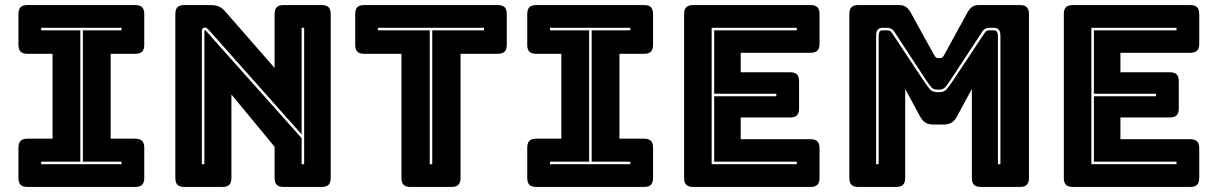

<svg xmlns="http://www.w3.org/2000/svg" viewBox="-20 -740 4816 760"><path d="M89 0Q70 0 61.5 -8.5Q53 -17 53 -36V-155Q53 -174 61.5 -182.5Q70 -191 89 -191H188V-527H89Q70 -527 61.5 -535.5Q53 -544 53 -563V-684Q53 -703 61.5 -711.5Q70 -720 89 -720H515Q534 -720 542.5 -711.5Q551 -703 551 -684V-563Q551 -544 542.5 -535.5Q534 -527 515 -527H418V-191H515Q534 -191 542.5 -182.5Q551 -174 551 -155V-36Q551 -17 542.5 -8.5Q534 0 515 0ZM461 -90V-100H308V-620H461V-630H143V-620H298V-100H143V-90Z M806 -622Q801 -627 798 -629Q795 -631 791 -631Q787 -631 783 -628Q779 -625 779 -619V-90H789V-617Q789 -618 789.5 -619Q790 -620 791 -620Q792 -620 793.5 -619Q795 -618 796 -617L1174 -193V-90H1184V-630H1174V-208ZM860 0H710Q691 0 682.5 -8.5Q674 -17 674 -36V-684Q674 -703 682.5 -711.5Q691 -720 710 -720H814Q833 -720 846.5 -714Q860 -708 873 -693L1067 -471V-684Q1067 -703 1075.5 -711.5Q1084 -720 1103 -720H1253Q1272 -720 1280.5 -711.5Q1289 -703 1289 -684V-36Q1289 -17 1280.5 -8.5Q1272 0 1253 0H1103Q1084 0 1075.5 -8.5Q1067 -17 1067 -36V-159L896 -366V-36Q896 -17 887.5 -8.5Q879 0 860 0Z M1767 0H1605Q1586 0 1577.5 -8.5Q1569 -17 1569 -36V-527H1422Q1403 -527 1394.5 -535.5Q1386 -544 1386 -563V-684Q1386 -703 1394.5 -711.5Q1403 -720 1422 -720H1950Q1969 -720 1977.5 -711.5Q1986 -703 1986 -684V-563Q1986 -544 1977.5 -535.5Q1969 -527 1950 -527H1803V-36Q1803 -17 1794.5 -8.5Q1786 0 1767 0ZM1681 -90H1691V-620H1896V-630H1476V-620H1681Z M2103 0Q2084 0 2075.5 -8.5Q2067 -17 2067 -36V-155Q2067 -174 2075.5 -182.5Q2084 -191 2103 -191H2202V-527H2103Q2084 -527 2075.5 -535.5Q2067 -544 2067 -563V-684Q2067 -703 2075.5 -711.5Q2084 -720 2103 -720H2529Q2548 -720 2556.5 -711.5Q2565 -703 2565 -684V-563Q2565 -544 2556.5 -535.5Q2548 -527 2529 -527H2432V-191H2529Q2548 -191 2556.5 -182.5Q2565 -174 2565 -155V-36Q2565 -17 2556.5 -8.5Q2548 0 2529 0ZM2475 -90V-100H2322V-620H2475V-630H2157V-620H2312V-100H2157V-90Z M3188 0H2724Q2705 0 2696.5 -8.5Q2688 -17 2688 -36V-684Q2688 -703 2696.5 -711.5Q2705 -720 2724 -720H3188Q3207 -720 3215.5 -711.5Q3224 -703 3224 -684V-567Q3224 -548 3215.5 -539.5Q3207 -531 3188 -531H2912V-454H3107Q3126 -454 3134.5 -445.5Q3143 -437 3143 -418V-311Q3143 -292 3134.5 -283.5Q3126 -275 3107 -275H2912V-189H3188Q3207 -189 3215.5 -180.5Q3224 -172 3224 -153V-36Q3224 -17 3215.5 -8.5Q3207 0 3188 0ZM3134 -100H2807V-359H3053V-369H2807V-620H3134V-630H2797V-90H3134Z M3694 -385Q3676 -385 3668 -393Q3660 -401 3643 -427L3521 -613Q3515 -623 3507 -626.5Q3499 -630 3491 -630H3474Q3461 -630 3454.5 -622.5Q3448 -615 3448 -599V-90H3458V-599Q3458 -607 3461 -613.5Q3464 -620 3474 -620H3489Q3496 -620 3501.5 -618Q3507 -616 3513 -606L3635 -422Q3653 -395 3662.5 -385Q3672 -375 3694 -375Q3716 -375 3725.5 -385Q3735 -395 3753 -422L3875 -606Q3881 -616 3886 -618Q3891 -620 3898 -620H3913Q3923 -620 3926.5 -613.5Q3930 -607 3930 -599V-90H3940V-599Q3940 -615 3933.5 -622.5Q3927 -630 3913 -630H3896Q3888 -630 3880.5 -626.5Q3873 -623 3867 -613L3745 -427Q3728 -401 3720 -393Q3712 -385 3694 -385ZM3527 0H3378Q3359 0 3350.5 -8.5Q3342 -17 3342 -36V-684Q3342 -703 3350.5 -711.5Q3359 -720 3378 -720H3539Q3555 -720 3565.5 -713Q3576 -706 3585 -690L3675 -527Q3680 -518 3683.5 -514Q3687 -510 3693 -510H3702Q3708 -510 3711.5 -514Q3715 -518 3720 -527L3809 -690Q3818 -706 3828.5 -713Q3839 -720 3855 -720H4017Q4036 -720 4044.5 -711.5Q4053 -703 4053 -684V-36Q4053 -17 4044.5 -8.5Q4036 0 4017 0H3863Q3844 0 3835.5 -8.5Q3827 -17 3827 -36V-388L3768 -279Q3759 -262 3746.5 -254.5Q3734 -247 3715 -247H3675Q3656 -247 3643.5 -254.5Q3631 -262 3622 -279L3563 -388V-36Q3563 -17 3554.5 -8.5Q3546 0 3527 0Z M4691 0H4227Q4208 0 4199.5 -8.5Q4191 -17 4191 -36V-684Q4191 -703 4199.5 -711.5Q4208 -720 4227 -720H4691Q4710 -720 4718.5 -711.5Q4727 -703 4727 -684V-567Q4727 -548 4718.5 -539.5Q4710 -531 4691 -531H4415V-454H4610Q4629 -454 4637.5 -445.5Q4646 -437 4646 -418V-311Q4646 -292 4637.5 -283.5Q4629 -275 4610 -275H4415V-189H4691Q4710 -189 4718.5 -180.5Q4727 -172 4727 -153V-36Q4727 -17 4718.5 -8.5Q4710 0 4691 0ZM4637 -100H4310V-359H4556V-369H4310V-620H4637V-630H4300V-90H4637Z"/></svg>

Font: Bungee Inline
Style: Regular
Weight: 400
Version: Version 1.000;PS 1.0;hotconv 1.0.72;makeotf.lib2.5.5900